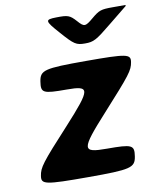

<svg xmlns="http://www.w3.org/2000/svg" viewBox="-84 -816 731 883"><g transform="rotate(-10 281.5 -375.0)"><path d="M385 -280C521 -430 536 -449 542 -487C548 -524 530 -528 337 -528C144 -528 124 -523 116 -471C108 -419 118 -414 228 -414C338 -414 336 -399 200 -250C63 -101 49 -82 43 -43C37 -4 56 0 256 0C455 0 476 -5 484 -57C492 -109 481 -114 364 -114C246 -114 248 -129 385 -280ZM330 -716C302 -747 293 -750 239 -749C185 -748 185 -742 242 -678C298 -614 308 -608 349 -608C389 -608 401 -614 478 -677L562 -745L563 -750H503C448 -750 439 -747 402 -716C364 -684 358 -684 330 -716Z"/></g></svg>

Font: Asimov Print
Style: AIt
Weight: 500
Designer: Google
Version: Version 2.000980: 2014